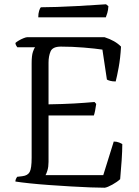

<svg xmlns="http://www.w3.org/2000/svg" viewBox="-20 -878 648 898"><path d="M470 0Q445 0 403.5 -1.5Q362 -3 312 -6Q262 -9 212 -12.5Q162 -16 119.5 -20.5Q77 -25 52 -29Q52 -36 55 -42Q58 -48 60 -51L85 -54Q110 -57 119 -74Q128 -91 128 -140V-582Q128 -618 134 -635.5Q140 -653 144 -657H61Q59 -660 56 -664.5Q53 -669 52 -677Q57 -682 68 -688.5Q79 -695 90.5 -699.5Q102 -704 107 -704H469Q519 -688 546 -660Q543 -606 535 -562.5Q527 -519 521 -497Q506 -497 495 -500Q484 -503 480 -506L459 -646Q426 -651 372 -655.5Q318 -660 265 -660Q226 -660 216.5 -637.5Q207 -615 207 -585V-390Q274 -391 326.5 -394Q379 -397 422 -401L430 -392Q425 -355 419 -338H207V-121Q207 -98 202 -81.5Q197 -65 193 -59H463L512 -216Q526 -216 537 -211.5Q548 -207 552 -204Q552 -173 549 -128Q546 -83 542 -40Q528 -27 505.5 -14.5Q483 -2 470 0ZM159 -797Q159 -815 163 -827.5Q167 -840 171 -844Q202 -844 246.5 -845.5Q291 -847 337 -849.5Q383 -852 421 -854.5Q459 -857 476 -858L487 -849Q486 -831 482 -817.5Q478 -804 475 -797Z"/></svg>

Font: Texturina ExtraLight
Style: Regular
Weight: 200
Designer: Guillermo Torres Carreño
Foundry: Omnibus-Type
Version: Version 1.002; ttfautohint (v1.8.3)